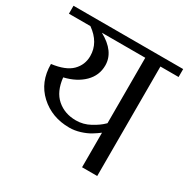

<svg xmlns="http://www.w3.org/2000/svg" viewBox="-162 -786 905 921"><g transform="rotate(30 290.5 -325.0)"><path d="M410.2 -191.4V0H494.1V-606.4H594.7V-650.4H-12.7V-606.4H106.4Q177.7 -555.7 177.7 -481.4Q177.7 -432.6 143.6 -398.4Q109.4 -364.3 33.2 -354.5Q33.2 -254.9 99.1 -194.3Q165 -133.8 261.7 -133.8Q291 -133.8 320.8 -143.1Q350.6 -152.3 373 -166Q393.6 -178.7 410.2 -191.4ZM410.2 -606.4V-244.1Q408.2 -242.2 406.2 -240.2Q385.7 -219.7 349.1 -199.7Q312.5 -179.7 271.5 -179.7Q209 -179.7 166.5 -216.8Q124 -253.9 116.2 -328.1Q182.6 -343.8 222.7 -383.3Q262.7 -422.9 262.7 -478.5Q262.7 -555.7 169.9 -606.4Z"/></g></svg>

Font: Kurale
Style: Regular
Weight: 400
Version: 1.0; ttfautohint (v1.3)